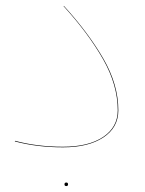

<svg xmlns="http://www.w3.org/2000/svg" viewBox="-20 -486 490 649"><path d="M30 -8 31 -10Q105 10 193 10Q279 10 328.5 -23Q378 -56 378 -113Q378 -199 328 -286.5Q278 -374 195 -465L196 -466Q279 -375 329.5 -287.5Q380 -200 380 -113Q380 -55 329.5 -21.5Q279 12 193 12Q105 12 30 -8ZM198 137Q198 131 204 131Q210 131 210 137Q210 143 204 143Q198 143 198 137Z"/></svg>

Font: FiraGO Two
Style: Regular
Weight: 100
Designer: bBox Type
Foundry: bBox Type GmbH
Version: Version 1.001